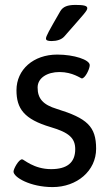

<svg xmlns="http://www.w3.org/2000/svg" viewBox="-20 -752 453 781"><path d="M287 -732C255 -732 236 -725 225 -706C179 -626 167 -605 167 -595C167 -588 174 -585 190 -585C211 -585 230 -591 241 -603C325 -699 335 -708 335 -719C335 -729 319 -732 287 -732ZM213 -530C116 -530 47 -469 47 -385C47 -310 78 -267 186 -235C261 -213 286 -190 286 -145C286 -90 252 -64 188 -64C117 -64 77 -104 70 -104C56 -104 35 -65 35 -54C35 -31 103 9 194 9C293 9 371 -57 371 -147C371 -238 334 -271 211 -309C155 -326 133 -351 133 -396C133 -435 172 -459 222 -459C276 -459 308 -433 313 -433C326 -433 345 -471 345 -487C345 -509 281 -530 213 -530Z"/></svg>

Font: Asap
Style: Regular
Weight: 400
Designer: Pablo Cosgaya
Foundry: Pablo Cosgaya
Version: Version 1.007;PS 001.007;hotconv 1.0.70;makeotf.lib2.5.58329